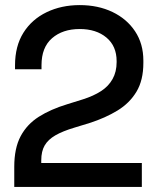

<svg xmlns="http://www.w3.org/2000/svg" viewBox="-20 -734 614 754"><path d="M36 0V-79Q36 -152 61 -199Q86 -246 132.5 -275.5Q179 -305 245 -325L306 -344Q347 -357 376.5 -376Q406 -395 422 -423.5Q438 -452 438 -490V-494Q438 -553 398 -586.5Q358 -620 293 -620Q226 -620 184.5 -584Q143 -548 143 -478V-462H39V-477Q39 -553 72 -605.5Q105 -658 163 -686Q221 -714 293 -714Q365 -714 421.5 -687Q478 -660 510.5 -611Q543 -562 543 -496V-487Q543 -419 516 -374Q489 -329 441.5 -300Q394 -271 332 -251L273 -233Q226 -219 197.5 -202.5Q169 -186 155.5 -163Q142 -140 142 -104V-94H537V0Z"/></svg>

Font: Space Grotesk Frontify Medium
Style: Regular
Weight: 500
Designer: Florian Karsten
Version: Version 2.000